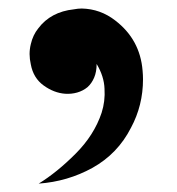

<svg xmlns="http://www.w3.org/2000/svg" viewBox="-20 -898 417 453"><path d="M71.3 -464.8Q114.3 -491.2 158.2 -535.2Q202.1 -579.1 219.7 -631.8Q228.5 -659.2 226.6 -688.5Q225.6 -717.8 208 -747.1Q208 -728.5 202.1 -714.8Q196.3 -701.2 186.5 -692.4Q175.8 -683.6 162.1 -679.7Q148.4 -675.8 133.8 -676.8Q107.4 -678.7 83 -696.3Q58.6 -713.9 52.7 -746.1Q49.8 -758.8 49.8 -770.5Q49.8 -782.2 52.7 -793.9Q57.6 -815.4 70.3 -831.1Q99.6 -870.1 154.3 -876Q164.1 -877.9 172.9 -877.9Q216.8 -877 252 -849.6Q310.5 -804.7 316.4 -731.4Q317.4 -720.7 317.4 -710.9Q317.4 -649.4 289.1 -596.7Q257.8 -535.2 198.2 -502Q139.6 -469.7 71.3 -464.8Z"/></svg>

Font: MahoPreGreeks
Style: Regular
Weight: 400
Designer: ABC, Toei Animation
Foundry: Ishotihadus
Version: Version 1.00